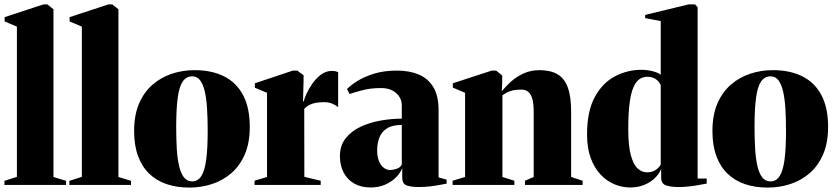

<svg xmlns="http://www.w3.org/2000/svg" viewBox="-20 -837 3784 869"><path d="M56.5 -36.5V-716.5L1 -740V-759.5L176.5 -817H194.5L222 -795V-36L279 -18.5V0H0V-18.5Z M350.5 -36.5V-716.5L295 -740V-759.5L470.5 -817H488.5L516 -795V-36L573 -18.5V0H294V-18.5Z M587 -244Q587 -316.5 609.5 -368.5Q632 -420.5 670.8 -454Q709.5 -487.5 758.5 -503.5Q807.5 -519.5 860.5 -519.5Q938.5 -519.5 994.5 -491.2Q1050.5 -463 1080.5 -406Q1110.5 -349 1110.5 -262.5Q1110.5 -190.5 1088 -138.5Q1065.5 -86.5 1027 -53.2Q988.5 -20 939.5 -4Q890.5 12 837 12Q780.5 12 734.5 -3.5Q688.5 -19 655.5 -50.8Q622.5 -82.5 604.8 -130.8Q587 -179 587 -244ZM850 -16Q875.5 -16 891 -39.8Q906.5 -63.5 913.2 -114Q920 -164.5 920 -244.5Q920 -299 917.2 -344.2Q914.5 -389.5 907 -422.5Q899.5 -455.5 885.8 -473.5Q872 -491.5 850.5 -491.5Q823 -491.5 807 -468Q791 -444.5 784.2 -393.8Q777.5 -343 777.5 -261Q777.5 -207.5 780.2 -162.8Q783 -118 790.8 -85Q798.5 -52 812.8 -34Q827 -16 850 -16Z M1132 0V-19L1188.5 -36V-417L1133.5 -440V-460L1305.5 -517.5H1325.5L1354 -496.5V-472.5L1351.5 -378.5H1355Q1356.5 -388.5 1366.2 -410.5Q1376 -432.5 1392.8 -457Q1409.5 -481.5 1432 -498.8Q1454.5 -516 1481.5 -516Q1492.5 -516 1499.2 -514.2Q1506 -512.5 1510.5 -510V-352Q1504 -358 1487.2 -366.2Q1470.5 -374.5 1447 -374.5Q1428.5 -374.5 1412.2 -372Q1396 -369.5 1382.2 -363Q1368.5 -356.5 1357 -344.5L1357.5 -36.5L1431.5 -19V0Z M1657.5 11.5Q1614 11.5 1582.8 -6.5Q1551.5 -24.5 1535 -56.5Q1518.5 -88.5 1518.5 -130.5Q1518.5 -178.5 1544.5 -211.2Q1570.5 -244 1612.5 -263.5Q1654.5 -283 1703.5 -291.5Q1752.5 -300 1798.5 -300V-360.5Q1798.5 -382 1787 -399.8Q1775.5 -417.5 1754.8 -428Q1734 -438.5 1705 -438.5Q1657 -438.5 1619.8 -428.5Q1582.5 -418.5 1562.5 -411.5L1550.5 -434Q1567.5 -451.5 1598.2 -470.8Q1629 -490 1673.8 -503.8Q1718.5 -517.5 1777 -517.5Q1833 -517.5 1875.2 -499.8Q1917.5 -482 1941.2 -442.8Q1965 -403.5 1965 -339V-34L2001.5 -24V-6Q1991 -4 1971.2 -0.2Q1951.5 3.5 1927 6.5Q1902.5 9.5 1876.5 9.5Q1841.5 9.5 1821 2.5Q1800.5 -4.5 1800.5 -34.5V-76Q1792.5 -55 1772.8 -34.8Q1753 -14.5 1723.8 -1.5Q1694.5 11.5 1657.5 11.5ZM1746.5 -67.5Q1758.5 -67.5 1775 -73Q1791.5 -78.5 1798.5 -92V-271.5Q1756 -271.5 1731.8 -256.2Q1707.5 -241 1697.2 -214.8Q1687 -188.5 1687 -155Q1687 -129.5 1694.5 -109.8Q1702 -90 1715.5 -78.8Q1729 -67.5 1746.5 -67.5Z M2085 -36V-417L2029.5 -440.5V-460L2205.5 -517.5H2225.5L2253 -495.5V-458.5L2251 -423.5Q2270 -447.5 2295 -469.5Q2320 -491.5 2351.8 -505.5Q2383.5 -519.5 2421.5 -519.5Q2470.5 -519.5 2502.2 -501.5Q2534 -483.5 2549.5 -442.2Q2565 -401 2565 -331V-36L2617 -19V0H2356V-19L2395.5 -36V-331Q2395.5 -364.5 2390 -386.8Q2384.5 -409 2372.2 -420.2Q2360 -431.5 2339.5 -431.5Q2316 -431.5 2300.2 -427.8Q2284.5 -424 2273.5 -418Q2262.5 -412 2254 -406V-36L2308 -19V0H2028.5V-19Z M2832 11.5Q2795.5 11.5 2760.8 -3Q2726 -17.5 2698 -47.2Q2670 -77 2653.5 -122Q2637 -167 2637 -228Q2637 -334 2672.2 -398.2Q2707.5 -462.5 2763.8 -491.8Q2820 -521 2882 -521Q2910 -521 2934.8 -514.5Q2959.5 -508 2970.5 -498.5V-741.5L2900 -755V-769.5L3096 -817H3126L3137.5 -804V-29H3178.5V-6Q3162.5 -2.5 3124.5 3.5Q3086.5 9.5 3048 9.5Q3019 9.5 2995.8 2.5Q2972.5 -4.5 2972.5 -33.5V-72.5Q2964.5 -51.5 2945.2 -32.2Q2926 -13 2897.2 -0.8Q2868.5 11.5 2832 11.5ZM2908.5 -57Q2924 -57 2936.2 -62Q2948.5 -67 2957.2 -75.2Q2966 -83.5 2970.5 -92.5V-451.5Q2962 -470.5 2946.2 -480Q2930.5 -489.5 2911 -489.5Q2877.5 -489.5 2858.5 -462.8Q2839.5 -436 2831.5 -383.8Q2823.5 -331.5 2823.5 -254Q2823.5 -176.5 2835.5 -133.5Q2847.5 -90.5 2866.8 -73.8Q2886 -57 2908.5 -57Z M3204.5 -244Q3204.5 -316.5 3227 -368.5Q3249.5 -420.5 3288.2 -454Q3327 -487.5 3376 -503.5Q3425 -519.5 3478 -519.5Q3556 -519.5 3612 -491.2Q3668 -463 3698 -406Q3728 -349 3728 -262.5Q3728 -190.5 3705.5 -138.5Q3683 -86.5 3644.5 -53.2Q3606 -20 3557 -4Q3508 12 3454.5 12Q3398 12 3352 -3.5Q3306 -19 3273 -50.8Q3240 -82.5 3222.2 -130.8Q3204.5 -179 3204.5 -244ZM3467.5 -16Q3493 -16 3508.5 -39.8Q3524 -63.5 3530.8 -114Q3537.5 -164.5 3537.5 -244.5Q3537.5 -299 3534.8 -344.2Q3532 -389.5 3524.5 -422.5Q3517 -455.5 3503.2 -473.5Q3489.5 -491.5 3468 -491.5Q3440.5 -491.5 3424.5 -468Q3408.5 -444.5 3401.8 -393.8Q3395 -343 3395 -261Q3395 -207.5 3397.8 -162.8Q3400.5 -118 3408.2 -85Q3416 -52 3430.2 -34Q3444.5 -16 3467.5 -16Z"/></svg>

Font: Merriweather 144pt Black
Style: Regular
Weight: 900
Version: Version 2.100